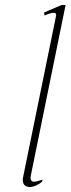

<svg xmlns="http://www.w3.org/2000/svg" viewBox="-20 -737 282 767"><path d="M71 -18Q71 -24 72 -28L204 -674V-678Q204 -686 195 -686Q183 -686 158 -675L156 -687L226 -717H242L104 -40Q102 -30 102 -27Q102 -11 117 -11Q124 -11 150 -19L148 -11Q136 -1 123 4.5Q110 10 99 10Q86 10 78.5 3Q71 -4 71 -18Z"/></svg>

Font: Taviraj Thin
Style: Italic
Weight: 250
Italic angle: -12°
Designer: Katatrad Team
Foundry: CadsonDemak
Version: Version 1.001